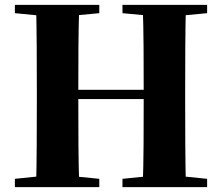

<svg xmlns="http://www.w3.org/2000/svg" viewBox="-20 -767 910 787"><path d="M41 0V-34L196 -50H227L387 -34V0ZM128 0Q130 -86 130.5 -174Q131 -262 131 -351V-395Q131 -484 130.5 -571.5Q130 -659 128 -747H305Q302 -661 301.5 -572.5Q301 -484 301 -395V-365Q301 -268 301.5 -178Q302 -88 305 0ZM216 -361V-399H654V-361ZM482 0V-34L641 -50H671L829 -34V0ZM565 0Q568 -86 568.5 -175.5Q569 -265 569 -365V-395Q569 -484 568.5 -571.5Q568 -659 565 -747H742Q740 -661 739.5 -572.5Q739 -484 739 -395V-351Q739 -264 739.5 -176Q740 -88 742 0ZM41 -713V-747H387V-713L227 -698H196ZM482 -713V-747H829V-713L671 -698H641Z"/></svg>

Font: Noto Serif TC ExtraLight Black
Style: Regular
Weight: 900
Version: Version 2.003-H1;hotconv 1.1.1;makeotfexe 2.6.0